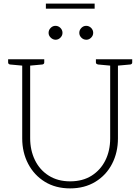

<svg xmlns="http://www.w3.org/2000/svg" viewBox="-20 -1034 777 1063"><path d="M368 9Q288 9 228.5 -27.5Q169 -64 136 -127Q103 -190 103 -268V-706H147V-269Q147 -202 173.5 -147.5Q200 -93 250 -61.5Q300 -30 368 -30Q438 -30 487.5 -61.5Q537 -93 563.5 -146.5Q590 -200 590 -268V-706H633V-268Q633 -190 600.5 -127Q568 -64 508 -27.5Q448 9 368 9ZM116 -706 111 -670 35 -677Q31 -678 28 -680.5Q25 -683 25 -688V-706ZM225 -706V-688Q225 -683 222 -680.5Q219 -678 215 -677L139 -670L134 -706ZM603 -706 598 -670 522 -677Q518 -678 514.5 -680.5Q511 -683 511 -688V-706ZM712 -706V-688Q712 -683 709 -680.5Q706 -678 702 -677L625 -670L621 -706ZM326 -852Q326 -837 314.5 -825.5Q303 -814 288 -814Q273 -814 261 -825.5Q249 -837 249 -852Q249 -868 260.5 -879.5Q272 -891 287 -891Q303 -891 314.5 -879.5Q326 -868 326 -852ZM496 -852Q496 -837 484.5 -825.5Q473 -814 458 -814Q442 -814 430.5 -825.5Q419 -837 419 -852Q419 -868 430.5 -879.5Q442 -891 457 -891Q473 -891 484.5 -879.5Q496 -868 496 -852ZM234 -986V-1014H504V-986Z"/></svg>

Font: Aleo ExtraLight
Style: Regular
Weight: 250
Designer: Alessio Laiso
Foundry: Alessio Laiso
Version: Version 2.001;gftools[0.9.29]